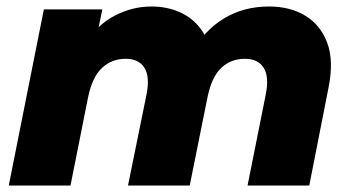

<svg xmlns="http://www.w3.org/2000/svg" viewBox="-20 -571 1085 591"><path d="M808 -551Q873 -551 920 -522.5Q967 -494 987.5 -438.5Q1008 -383 991 -300L932 0H742L798 -280Q809 -335 791.5 -362.5Q774 -390 734 -390Q691 -390 661.5 -362.5Q632 -335 619 -273L564 0H374L431 -280Q442 -335 424.5 -362.5Q407 -390 367 -390Q324 -390 294 -362Q264 -334 251 -271L197 0H7L115 -542H295L269 -416L241 -434Q278 -494 332.5 -522.5Q387 -551 446 -551Q494 -551 533.5 -533.5Q573 -516 599 -480.5Q625 -445 630 -391L571 -408Q608 -477 669 -514Q730 -551 808 -551Z"/></svg>

Font: Montserrat Thin ExtraBold
Style: Italic
Weight: 800
Italic angle: -11.3°
Version: Version 9.000